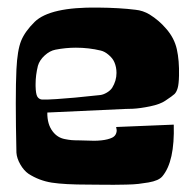

<svg xmlns="http://www.w3.org/2000/svg" viewBox="-20 -501 526 519"><path d="M283.2 -263.7Q294.9 -282.7 294.9 -303.7Q294.9 -319.8 289.1 -333Q284.7 -343.3 273.9 -352.5Q263.2 -361.8 252.4 -364.3Q220.2 -372.1 185.1 -372.1Q157.7 -372.1 129.9 -366.7Q114.7 -363.8 100.8 -351.1Q86.9 -338.4 82.5 -323.2Q76.2 -297.9 76.2 -273.4V-268.1Q76.7 -247.1 80.8 -240Q85 -232.9 93.3 -231.9Q106.9 -231.4 133.3 -233.2Q159.7 -234.9 182.4 -237.1Q205.1 -239.3 227.5 -241.7Q250 -244.1 251 -244.1Q259.3 -245.1 268.8 -250.7Q278.3 -256.3 283.2 -263.7ZM429.2 -423.3Q451.2 -398.4 458 -367.9Q464.8 -337.4 463.9 -296.9Q463.4 -273.4 460.2 -262.7Q457 -252 451.7 -246.8Q446.3 -241.7 427.2 -229Q413.1 -219.2 386 -213.6Q358.9 -208 338.9 -207L318.8 -206.5L107.9 -196.8Q107.4 -165 122.6 -145.5Q128.9 -137.2 137 -132.1Q145 -127 155.3 -125Q165.5 -123 172.9 -122.3Q180.2 -121.6 193.1 -121.6Q206.1 -121.6 212.4 -121.1Q260.7 -118.2 283.2 -128.9Q291 -132.8 293.7 -139.9Q296.4 -147 294.9 -152.3L293.9 -157.7L449.7 -164.1Q452.6 -64.5 418.9 -24.4Q414.1 -18.6 404.8 -14.4Q395.5 -10.3 381.3 -7.8Q367.2 -5.4 354.2 -3.9Q341.3 -2.4 321 -2Q300.8 -1.5 287.6 -1.5Q274.4 -1.5 251.5 -1.7Q228.5 -2 218.3 -2Q154.3 -2 120.1 -7.3Q85.9 -12.7 57.1 -31.2Q44.4 -40 34.9 -56.6Q25.4 -73.2 24.4 -88.4Q21 -242.2 24.4 -313.5Q26.9 -365.2 37.1 -390.6Q47.4 -416 73.7 -441.9Q115.2 -482.4 245.1 -480.5Q303.2 -480 346.2 -474.6Q366.2 -472.7 384.3 -461.9Q410.2 -445.8 429.2 -423.3Z"/></svg>

Font: Some Time Later
Style: Regular
Weight: 400
Version: Version 003.300